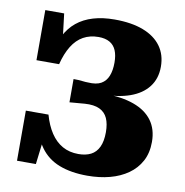

<svg xmlns="http://www.w3.org/2000/svg" viewBox="-83 -807 868 902"><g transform="rotate(10 351.5 -355.5)"><path d="M392 17Q314 17 257.5 -5Q201 -27 167 -74.5Q133 -122 119 -196L166 -169L145 5H55V-234H163Q177 -184 200.5 -148.5Q224 -113 257 -94.5Q290 -76 333 -76Q368 -76 392.5 -88.5Q417 -101 430 -128.5Q443 -156 443 -199Q443 -239 431 -265.5Q419 -292 392.5 -304.5Q366 -317 322 -314Q311 -313 298.5 -312Q286 -311 273.5 -310Q261 -309 250 -308V-419Q261 -419 272.5 -418.5Q284 -418 295.5 -416.5Q307 -415 318 -415Q359 -412 382 -425Q405 -438 415.5 -464.5Q426 -491 426 -528Q426 -563 416 -586.5Q406 -610 385 -622Q364 -634 332 -634Q291 -634 259.5 -616.5Q228 -599 206 -563.5Q184 -528 171 -476H63V-715H153L174 -541L127 -509Q137 -565 158.5 -606.5Q180 -648 212.5 -674.5Q245 -701 290 -714.5Q335 -728 392 -728Q473 -728 529 -706.5Q585 -685 614.5 -644.5Q644 -604 644 -547Q644 -490 613.5 -450.5Q583 -411 526.5 -391Q470 -371 391 -371L431 -403V-340L404 -376Q488 -376 546 -355Q604 -334 634 -293Q664 -252 664 -192Q664 -139 643 -100Q622 -61 585 -35Q548 -9 499 4Q450 17 392 17Z"/></g></svg>

Font: Roboto Serif ExtraBold
Style: Regular
Weight: 800
Designer: Greg Gazdowicz
Foundry: Commercial Type
Version: Version 1.008